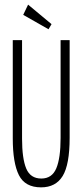

<svg xmlns="http://www.w3.org/2000/svg" viewBox="-20 -796 353 827"><path d="M157 11Q88 11 61.5 -41.5Q35 -94 35 -200V-623H75V-199Q75 -113 93 -70Q111 -27 158 -27Q204 -27 222.5 -71Q241 -115 241 -202V-623H280V-203Q280 -87 250 -38Q220 11 157 11ZM189 -670 80 -732 101 -776 202 -692Z"/></svg>

Font: Inconsolata ExtraCondensed Light
Style: Regular
Weight: 300
Width: 2
Monospace: yes
Designer: Raph Levien, Cyreal, Brenton Simpson
Foundry: Raph Levien, Cyreal, Google
Version: Version 3.100; ttfautohint (v1.8.4.7-5d5b)